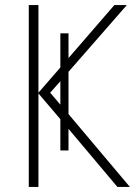

<svg xmlns="http://www.w3.org/2000/svg" viewBox="-20 -734 540 754"><path d="M249 -143V-228L441 0H490L249 -286V-452L478 -714H429L249 -506V-603H217V-469L131 -370V-714H93V0H131V-367L217 -266V-143ZM177 -370 217 -415V-323Z"/></svg>

Font: Noto Sans SemiCondensed ExtraLight
Style: Regular
Weight: 200
Width: 4
Designer: Monotype Design Team
Foundry: Monotype Imaging Inc.
Version: Version 2.013